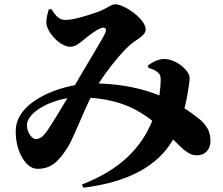

<svg xmlns="http://www.w3.org/2000/svg" viewBox="-20 -801 1040 895"><path d="M670 -496 671 -485C691 -479 705 -473 715 -464C728 -453 729 -444 729 -426C729 -409 727 -384 723 -356C649 -386 559 -408 440 -412C481 -476 540 -549 579 -585C614 -618 659 -633 659 -664C659 -712 560 -781 517 -781C497 -781 479 -761 437 -746C390 -729 323 -708 284 -708C254 -708 239 -729 219 -759L207 -757C202 -739 196 -718 196 -696C196 -656 256 -583 308 -583C333 -583 353 -602 368 -614C391 -633 425 -660 451 -670C470 -677 480 -667 470 -646C459 -621 381 -494 329 -404C208 -382 62 -313 54 -202C47 -113 94 -14 154 -14C213 -14 249 -41 294 -112C315 -141 363 -265 402 -345C547 -335 630 -285 690 -238C637 -109 538 -9 362 59L368 74C566 50 713 -21 787 -151C830 -108 859 -77 896 -77C943 -77 960 -111 961 -141C962 -192 940 -218 913 -243C895 -258 868 -278 840 -296C848 -327 853 -355 856 -374C859 -393 864 -419 864 -438C864 -472 801 -526 746 -526C719 -526 691 -512 670 -496ZM294 -343C269 -301 227 -231 203 -196C180 -162 166 -153 146 -153C126 -153 101 -193 106 -225C114 -276 200 -328 294 -343Z"/></svg>

Font: Noto Serif CJK HK Black
Style: Regular
Weight: 900
Designer: Ryoko NISHIZUKA 西塚涼子 (kana & ideographs); Frank Grießhammer (Latin, Greek & Cyrillic); Wenlong ZHANG 张文龙 (bopomofo); San
Foundry: Adobe
Version: Version 2.001;hotconv 1.1.0;makeotfexe 2.6.0